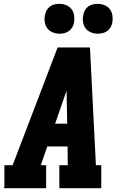

<svg xmlns="http://www.w3.org/2000/svg" viewBox="-20 -983 640 1003"><path d="M0 0 3 -7V-120H46L281 -735H450L481 -120H509V0H290V-120H334L333 -218H227L193 -120H221V0ZM268 -337H331L328 -490Q328 -495 328 -500Q328 -505 328 -510Q326 -505 324.5 -500Q323 -495 321 -490ZM491 -807Q472 -807 455 -814Q438 -821 427.5 -834.5Q417 -848 414 -866.5Q411 -885 415 -904Q417 -917 423.5 -929Q430 -941 441 -949Q452 -957 465 -960Q478 -963 491 -963Q509 -963 526 -956Q543 -949 553.5 -935.5Q564 -922 567 -903.5Q570 -885 567 -866Q565 -853 558 -841Q551 -829 540 -821Q529 -813 516 -810Q503 -807 491 -807ZM291 -807Q272 -807 255 -814Q238 -821 227.5 -834.5Q217 -848 214 -866.5Q211 -885 215 -904Q217 -917 223.5 -929Q230 -941 241 -949Q252 -957 265 -960Q278 -963 291 -963Q309 -963 326 -956Q343 -949 353.5 -935.5Q364 -922 367 -903.5Q370 -885 367 -866Q365 -853 358 -841Q351 -829 340 -821Q329 -813 316 -810Q303 -807 291 -807Z"/></svg>

Font: Iosevka Etoile Heavy Oblique
Style: Regular
Weight: 900
Italic angle: -9°
Designer: Belleve Invis
Foundry: Belleve Invis
Version: Version 15.5.2; ttfautohint (v1.8.4)